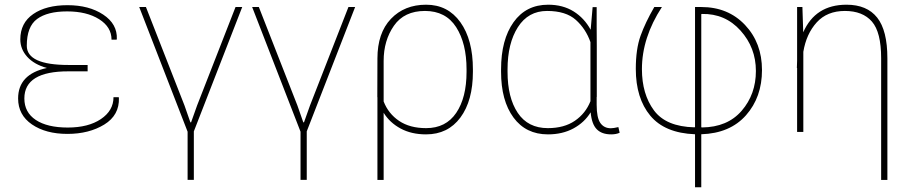

<svg xmlns="http://www.w3.org/2000/svg" viewBox="-20 -558 3854 812"><path d="M270 -256.3Q83 -256.8 83 -141.6Q83 -83 131.3 -50.8Q179.7 -18.6 266.6 -18.6Q353.5 -18.6 406.7 -54.4Q460 -90.3 460 -147H481.9L482.9 -144Q485.4 -70.8 420.9 -31.2Q356.4 8.3 265.1 8.3Q173.8 8.3 115.2 -31.7Q56.6 -71.8 56.6 -141.6Q56.6 -244.1 178.2 -270.5Q124 -285.6 95 -317.9Q65.9 -350.1 65.9 -391.6Q65.9 -460.9 120.4 -498.5Q174.8 -536.1 265.6 -536.1Q356.4 -536.1 416.5 -496.3Q476.6 -456.5 474.1 -393.1L473.1 -390.1H451.7Q451.7 -443.8 399.2 -476.8Q346.7 -509.8 263.7 -509.8Q180.7 -509.8 137 -477.8Q93.3 -445.8 93.3 -364.5Q93.3 -283.2 270 -283.2H350.6V-256.3Z M799.8 202.6H773.4V-1L568.8 -528.3H597.2L760.3 -111.8L785.2 -40.5H788.1L813.5 -111.8L976.1 -528.3H1004.4L799.8 -2.4Z M1277.3 202.6H1251V-1L1046.4 -528.3H1074.7L1237.8 -111.8L1262.7 -40.5H1265.6L1291 -111.8L1453.6 -528.3H1481.9L1277.3 -2.4Z M1953.1 -264.6Q1953.1 -374.5 1909.2 -443.1Q1865.2 -511.7 1777.3 -511.7Q1689.5 -511.7 1646 -449.2Q1602.5 -386.7 1602.5 -300.3V-128.9Q1622.6 -77.1 1668 -46.6Q1713.4 -16.1 1782.2 -16.1Q1865.7 -16.1 1909.4 -80.6Q1953.1 -145 1953.1 -254.4ZM1980 -254.4Q1980 -132.3 1927.2 -61Q1874.5 10.3 1781.7 10.3Q1720.2 10.3 1674.3 -14.4Q1628.4 -39.1 1602.5 -81.1V203.1H1576.2V-146.5Q1575.7 -147 1575.7 -147.5Q1575.7 -147.5 1575.7 -148.9L1576.2 -302.7V-310.5Q1576.2 -418.5 1633.3 -478.3Q1690.4 -538.1 1782.2 -538.1Q1874 -538.1 1927 -464.1Q1980 -390.1 1980 -264.6Z M2126.5 -254.4Q2126.5 -145 2169.7 -80.6Q2212.9 -16.1 2296.9 -16.1Q2365.7 -16.1 2411.1 -47.1Q2456.5 -78.1 2477.1 -129.9V-379.9Q2457.5 -436 2415.3 -473.9Q2373 -511.7 2293.5 -511.7Q2213.9 -511.7 2170.2 -443.1Q2126.5 -374.5 2126.5 -264.6ZM2564.9 10.3Q2524.9 10.3 2503.7 -11.5Q2482.4 -33.2 2478 -83Q2451.7 -40 2405.3 -14.9Q2358.9 10.3 2297.4 10.3Q2204.1 10.3 2151.6 -61Q2099.1 -132.3 2099.1 -254.4V-264.6Q2099.1 -390.1 2151.9 -464.1Q2204.6 -538.1 2298.3 -538.1Q2360.4 -538.1 2405.8 -509.8Q2451.2 -481.4 2478 -432.1L2486.3 -527.8H2503.4V-445.8Q2503.4 -363.8 2503.9 -363.8V-148.4L2503.4 -147.5V-114.7Q2503.4 -60.1 2519 -37.8Q2534.7 -15.6 2563.5 -15.6Q2574.2 -15.6 2595.2 -20.5L2600.6 3.4Q2585.9 10.3 2564.9 10.3Z M2948.7 -499 2945.8 -498V-20L2948.7 -19Q3056.6 -20 3116.7 -89.6Q3176.8 -159.2 3176.8 -257.8Q3176.8 -356.4 3111.8 -428.7Q3046.9 -501 2948.7 -499ZM2694.8 -265.6Q2694.8 -160.2 2745.6 -91.3Q2796.4 -22.5 2916.5 -19.5L2919.4 -20.5V-528.3H2945.8Q3059.1 -528.3 3130.9 -452.4Q3202.6 -376.5 3202.6 -261.7Q3202.6 -147 3135 -70.6Q3067.4 5.9 2945.8 9.8V233.9H2919.4V9.8Q2791.5 4.9 2730.2 -68.8Q2668.9 -142.6 2668.9 -266.6Q2668.9 -350.6 2689 -406.5Q2709 -462.4 2747.1 -528.3H2779.3Q2694.8 -398.4 2694.8 -265.6Z M3560.1 -538.1Q3646.5 -538.1 3689.7 -483.6Q3732.9 -429.2 3732.9 -311V203.1H3706.5V-312Q3706.5 -421.9 3667.5 -466.8Q3628.4 -511.7 3553.2 -511.7Q3478 -511.7 3434.1 -463.4Q3390.1 -415 3377.4 -338.9V0H3351.1V-270.5H3350.1Q3350.1 -280.8 3351.1 -301.3V-528.3H3373.5L3377 -421.4Q3428.2 -538.1 3560.1 -538.1Z"/></svg>

Font: Roboto-Thin
Style: Regular
Weight: 250
Designer: Google
Version: Version 1.100141; 2013; ttfautohint (v0.94.14-c901) -l 8 -r 